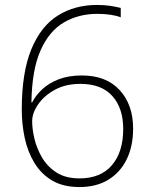

<svg xmlns="http://www.w3.org/2000/svg" viewBox="-20 -797 612 776"><path d="M301 -41Q236 -41 191.5 -67Q147 -93 119.5 -138Q92 -183 80 -239Q68 -295 68 -354Q68 -504 106.5 -597.5Q145 -691 213.5 -734Q282 -777 372 -777Q401 -777 424.5 -773.5Q448 -770 468 -765V-727Q450 -734 426 -737.5Q402 -741 373 -741Q298 -741 238.5 -706.5Q179 -672 144 -593.5Q109 -515 107 -383H110Q123 -410 150 -435.5Q177 -461 217 -476.5Q257 -492 311 -492Q409 -492 463.5 -433Q518 -374 518 -277Q518 -207 492.5 -154Q467 -101 418.5 -71Q370 -41 301 -41ZM301 -76Q387 -76 432.5 -129.5Q478 -183 478 -276Q478 -360 434 -409Q390 -458 305 -458Q245 -458 201.5 -434Q158 -410 134 -375Q110 -340 110 -307Q110 -276 119 -237Q128 -198 149.5 -161Q171 -124 208 -100Q245 -76 301 -76Z"/></svg>

Font: Noto Sans Tamil UI ExtraLight
Style: Regular
Weight: 200
Designer: Jelle Bosma - Monotype Design Team
Foundry: Monotype Imaging Inc.
Version: Version 2.004; ttfautohint (v1.8.4.7-5d5b)